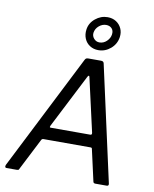

<svg xmlns="http://www.w3.org/2000/svg" viewBox="-105 -1089 938 1167"><g transform="rotate(10 363.5 -505.0)"><path d="M16.3 0Q10.4 0 8.4 -4.9Q6.5 -9.9 10.2 -18.8L370.2 -729.8Q374.1 -737.4 378.9 -739.7Q383.6 -742 392.3 -742H470.4Q479.8 -742 484.1 -737.1Q488.3 -732.1 488.9 -725.2L646.2 -14.5Q647.5 -8.9 645.2 -4.4Q642.9 0 636.3 0H565Q552.4 0 551 -12.6L507.7 -205.3Q506.7 -212.1 498.4 -212.1H207.2Q198.1 -212.1 194 -202.8L94.1 -7.1Q92.6 -2.6 89.6 -1.3Q86.7 0 80.1 0H16.3ZM483 -287.9Q494.9 -287.9 492.1 -301.4L417.7 -630Q415.9 -640 412 -639.3Q408.1 -638.6 403.1 -628.1L236 -301Q232.7 -293.2 233.3 -290.5Q233.8 -287.9 239.2 -287.9ZM557 -902.5Q550.7 -859.4 517.4 -830.8Q484 -802.3 441.7 -802.3Q412 -802.3 389.3 -816.9Q366.5 -831.5 355.7 -857Q344.9 -882.5 349.2 -913.4Q354.4 -953.8 388.3 -981.7Q422.1 -1009.6 463.5 -1009.6Q494.1 -1009.6 516.5 -995.2Q538.9 -980.7 550 -956.5Q561.2 -932.4 557 -902.5ZM507.4 -910.4Q510.8 -933.9 497.9 -947.8Q485 -961.6 462.9 -961.6Q439.5 -961.6 419.1 -944.6Q398.8 -927.6 394.8 -901.5Q392.3 -881.1 406.1 -865.4Q419.8 -849.7 440.2 -849.7Q465.4 -849.7 484.7 -868.2Q504.1 -886.7 507.4 -910.4Z"/></g></svg>

Font: Libre Franklin Thin
Style: Italic
Weight: 100
Italic angle: -8°
Designer: Pablo Impallari, Rodrigo Fuenzalida, Nhung Nguyen
Foundry: Impallari Type
Version: Version 3.000